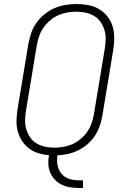

<svg xmlns="http://www.w3.org/2000/svg" viewBox="-20 -763 640 953"><path d="M372 170Q349 170 327 166.5Q305 163 286 153.5Q267 144 252.5 129Q238 114 229.5 94Q221 74 220 52Q219 30 223 7Q195 5 169.5 -3Q144 -11 123.5 -26.5Q103 -42 89 -64Q75 -86 68 -111.5Q61 -137 62 -165Q63 -193 67 -220L121 -546Q126 -573 135 -599.5Q144 -626 161 -650Q178 -674 201 -692.5Q224 -711 250.5 -722.5Q277 -734 305 -738.5Q333 -743 360 -743Q390 -743 419 -737.5Q448 -732 472 -717.5Q496 -703 513.5 -681Q531 -659 539 -631.5Q547 -604 547 -574.5Q547 -545 542 -515L488 -189Q484 -163 475 -137.5Q466 -112 451 -89Q436 -66 414.5 -47.5Q393 -29 368.5 -17Q344 -5 317.5 1Q291 7 265 8Q263 24 263.5 40.5Q264 57 269.5 72Q275 87 285 99Q295 111 309 118.5Q323 126 339 129Q355 132 372 132H392V170ZM250 -30Q272 -30 295 -34Q318 -38 339.5 -47.5Q361 -57 380 -73Q399 -89 413 -109Q427 -129 434.5 -151Q442 -173 446 -195L500 -521Q504 -545 504.5 -568.5Q505 -592 498.5 -613.5Q492 -635 479.5 -653.5Q467 -672 448 -683.5Q429 -695 406 -700Q383 -705 359 -705Q337 -705 314 -701Q291 -697 269.5 -687.5Q248 -678 229 -662Q210 -646 196 -626Q182 -606 174.5 -584Q167 -562 163 -540L109 -214Q105 -190 104.5 -166.5Q104 -143 110.5 -121.5Q117 -100 129.5 -81.5Q142 -63 161 -51.5Q180 -40 203 -35Q226 -30 250 -30Z"/></svg>

Font: Iosevka Extralight Extended
Style: Italic
Weight: 200
Width: 7
Italic angle: -9°
Monospace: yes
Designer: Belleve Invis
Foundry: Belleve Invis
Version: Version 32.5.0; ttfautohint (v1.8.4)